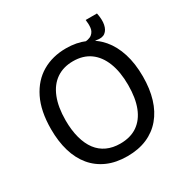

<svg xmlns="http://www.w3.org/2000/svg" viewBox="-173 -900 1029 1060"><g transform="rotate(-30 341.0 -370.5)"><path d="M510 -628 439 -632 431 -650Q477 -650 495.5 -665Q514 -680 516.5 -704Q519 -728 515 -754H587Q596 -711 590 -680.5Q584 -650 564.5 -635.5Q545 -621 510 -628ZM340 13Q268 13 213.5 -11Q159 -35 122 -79.5Q85 -124 66.5 -186.5Q48 -249 48 -327Q48 -442 86 -519Q124 -596 190 -634.5Q256 -673 342 -673Q409 -673 462.5 -650Q516 -627 554 -582.5Q592 -538 612.5 -473.5Q633 -409 633 -326Q633 -248 614 -185.5Q595 -123 557.5 -78.5Q520 -34 465.5 -10.5Q411 13 340 13ZM340 -67Q406 -67 450 -97.5Q494 -128 516.5 -185.5Q539 -243 539 -326Q539 -410 515.5 -469.5Q492 -529 448 -560.5Q404 -592 340 -592Q278 -592 233.5 -561.5Q189 -531 165.5 -472Q142 -413 142 -329Q142 -266 155.5 -216.5Q169 -167 194 -134Q219 -101 256 -84Q293 -67 340 -67Z"/></g></svg>

Font: Bricolage Grotesque 60pt
Style: Regular
Weight: 400
Version: Version 1.001;gftools[0.9.33.dev8+g029e19f]